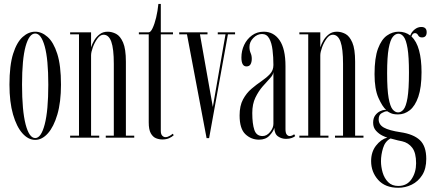

<svg xmlns="http://www.w3.org/2000/svg" viewBox="-20 -684 2156 954"><path d="M155 11Q120.5 11 91.5 -21.5Q62.5 -54 44.8 -115.2Q27 -176.5 27 -263.5Q27 -359 45.2 -416.8Q63.5 -474.5 92.8 -500.5Q122 -526.5 155 -526.5Q187 -526.5 216.5 -500.5Q246 -474.5 264.5 -416.8Q283 -359 283 -263.5Q283 -176.5 265 -115.2Q247 -54 218 -21.5Q189 11 155 11ZM155 2Q184.5 2 202.2 -66.2Q220 -134.5 220 -263.5Q220 -390 202.2 -453.8Q184.5 -517.5 155 -517.5Q125 -517.5 107.2 -453.8Q89.5 -390 89.5 -263.5Q89.5 -134.5 107.2 -66.2Q125 2 155 2Z M328.5 0V-10H372.5V-513.5H328.5V-523.5H432.5V-448.5Q437.5 -465.5 448.2 -483.5Q459 -501.5 475.5 -514Q492 -526.5 515 -526.5Q536 -526.5 556.8 -515.8Q577.5 -505 591.5 -473Q605.5 -441 605.5 -377.5V-10H647V0H505.5V-10H545.5V-366.5Q545.5 -442 533 -476.8Q520.5 -511.5 494.5 -511.5Q478 -511.5 464 -492.2Q450 -473 441.2 -448.8Q432.5 -424.5 432.5 -409V-10H473V0Z M787 9Q770.5 9 755 2.8Q739.5 -3.5 729.2 -21.8Q719 -40 719 -76V-513.5H670V-523.5H719Q728.5 -523.5 738.2 -544Q748 -564.5 755.8 -596.8Q763.5 -629 767 -664.5H779V-523.5H839.5V-513.5H779V-34Q779 -17 786.2 -9.8Q793.5 -2.5 802 -2.5Q812.5 -2.5 823.2 -9Q834 -15.5 838 -19.5L843.5 -12.5Q834.5 -3.5 820 2.8Q805.5 9 787 9Z M1006.5 2.5 909 -513.5H870.5V-523.5H1011V-513.5H973.5L1037.5 -152.5L1100.5 -513.5H1062V-523.5H1148V-513.5H1112.5L1019 2.5Z M1267 10Q1228 10 1199.2 -17.2Q1170.5 -44.5 1170.5 -110.5Q1170.5 -158.5 1187.5 -190Q1204.5 -221.5 1229.5 -242.8Q1254.5 -264 1279.5 -281Q1304.5 -298 1321.5 -316.2Q1338.5 -334.5 1338.5 -361Q1338.5 -400 1334.2 -435.2Q1330 -470.5 1317.8 -492.8Q1305.5 -515 1282 -515Q1258 -515 1238.8 -495.5Q1219.5 -476 1219.5 -451Q1219.5 -433.5 1225.2 -420.8Q1231 -408 1231 -392Q1231 -375.5 1225 -364.8Q1219 -354 1204.5 -354Q1179.5 -354 1179.5 -398.5Q1179.5 -431.5 1193.2 -460.8Q1207 -490 1232 -508.2Q1257 -526.5 1290.5 -526.5Q1340 -526.5 1369.2 -484Q1398.5 -441.5 1398.5 -355.5V-42Q1398.5 -23 1404.8 -15.5Q1411 -8 1419 -8Q1425.5 -8 1432 -11Q1438.5 -14 1441.5 -17L1447 -8Q1442 -3 1429.8 1.5Q1417.5 6 1401 6Q1379.5 6 1361.8 -6Q1344 -18 1343 -48.5Q1338.5 -31.5 1319.5 -10.8Q1300.5 10 1267 10ZM1284.5 -8Q1305.5 -8 1322 -28.2Q1338.5 -48.5 1338.5 -68.5V-326.5Q1337.5 -312 1321.5 -295Q1305.5 -278 1285 -254.5Q1264.5 -231 1249 -199Q1233.5 -167 1233.5 -122.5Q1233.5 -69 1243.8 -38.5Q1254 -8 1284.5 -8Z M1467.5 0V-10H1511.5V-513.5H1467.5V-523.5H1571.5V-448.5Q1576.5 -465.5 1587.2 -483.5Q1598 -501.5 1614.5 -514Q1631 -526.5 1654 -526.5Q1675 -526.5 1695.8 -515.8Q1716.5 -505 1730.5 -473Q1744.5 -441 1744.5 -377.5V-10H1786V0H1644.5V-10H1684.5V-366.5Q1684.5 -442 1672 -476.8Q1659.5 -511.5 1633.5 -511.5Q1617 -511.5 1603 -492.2Q1589 -473 1580.2 -448.8Q1571.5 -424.5 1571.5 -409V-10H1612V0Z M1959 249Q1894 249 1859 209.8Q1824 170.5 1824 116.5Q1824 71 1848.2 39.8Q1872.5 8.5 1904.5 -0.5Q1897 -2 1880 -10.2Q1863 -18.5 1848.5 -34.2Q1834 -50 1834 -74.5Q1834 -97 1844.5 -111Q1855 -125 1868.8 -131.5Q1882.5 -138 1892 -138Q1893.5 -138 1896 -138Q1898.5 -138 1899 -137.5Q1880 -154 1860.5 -197.5Q1841 -241 1841 -315.5Q1841 -396.5 1858.2 -442.5Q1875.5 -488.5 1902.8 -507.5Q1930 -526.5 1960.5 -526.5Q1994.5 -526.5 2018.5 -507.5Q2024.5 -525 2040 -537.5Q2055.5 -550 2073 -550Q2100 -550 2100 -524Q2100 -498 2076.5 -498Q2063 -498 2057.5 -508.8Q2052 -519.5 2042 -519.5Q2029.5 -519.5 2024.5 -502.5Q2050 -479 2062.2 -433.8Q2074.5 -388.5 2074.5 -325.5Q2074.5 -249.5 2058.5 -203.2Q2042.5 -157 2016 -136.2Q1989.5 -115.5 1958 -115.5Q1934.5 -115.5 1921.5 -121.8Q1908.5 -128 1906.5 -130Q1905.5 -131 1901.5 -131Q1892.5 -131 1877 -122.2Q1861.5 -113.5 1861.5 -91Q1861.5 -64.5 1887.5 -50Q1913.5 -35.5 1970.5 -27Q2034.5 -17.5 2066.2 12.2Q2098 42 2098 105.5Q2098 154.5 2077.8 186.2Q2057.5 218 2025.8 233.5Q1994 249 1959 249ZM1958 -125.5Q1973 -125.5 1985.2 -140.2Q1997.5 -155 2004.8 -197.5Q2012 -240 2012 -323.5Q2012 -402.5 2005 -444Q1998 -485.5 1986.2 -501Q1974.5 -516.5 1959.5 -516.5Q1944.5 -516.5 1931.8 -501Q1919 -485.5 1911.2 -443.2Q1903.5 -401 1903.5 -320.5Q1903.5 -238.5 1911 -196.8Q1918.5 -155 1931 -140.2Q1943.5 -125.5 1958 -125.5ZM1959 240Q2002 240 2024.8 206.2Q2047.5 172.5 2047.5 127Q2047.5 75 2028.2 50Q2009 25 1978 18Q1955 13.5 1941.5 9.5Q1928 5.5 1920.5 4Q1893.5 18 1883.2 51.8Q1873 85.5 1873 117Q1873 144.5 1881.2 173Q1889.5 201.5 1908.5 220.8Q1927.5 240 1959 240Z"/></svg>

Font: Imbue 100pt Light
Style: Regular
Weight: 300
Designer: Tyler Finck
Foundry: Etcetera Type Company
Version: Version 1.102; ttfautohint (v1.8.3)